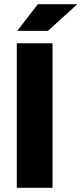

<svg xmlns="http://www.w3.org/2000/svg" viewBox="-20 -894 388 914"><path d="M60 -688H230V0H60ZM160 -874H348L208 -747H62Z"/></svg>

Font: Roundo
Style: Bold
Weight: 700
Designer: Namrata Goyal (Gurmukhi), Shiva Nallaperumal (Latin)
Foundry: Indian Type Foundry
Version: Version 1.000;PS 1.0;hotconv 1.0.88;makeotf.lib2.5.647800